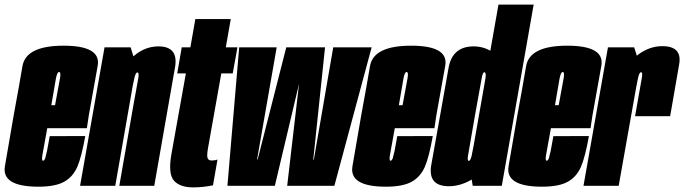

<svg xmlns="http://www.w3.org/2000/svg" viewBox="-49 -805 2965 832"><path d="M117.5 4 137.5 -108.5Q130 -108.5 135.5 -137.5Q140 -165 165.5 -303Q189 -437.5 193.5 -466Q199 -493 206.5 -493Q216 -493 211 -466Q206 -440.5 189.5 -349H160.5L143 -249.5H327.5Q332 -275.5 335.5 -303Q359.5 -434.5 374.5 -521Q389 -607 226.5 -607Q64.5 -607 48.5 -519.5Q34 -433.5 10 -303.5Q-11.5 -177 -27.5 -86Q-44 4 117.5 4ZM137.5 -108.5 117.5 4Q191.5 4 230 -18Q267 -39 286 -82Q304 -123.5 320.5 -215.5L166.5 -215Q159.5 -179 155 -152Q149 -126 146.5 -117.5Q142 -108.5 137.5 -108.5Z M298 0H450.5L541.5 -521L517 -600H404ZM468 0H619.5L675.5 -320Q692.5 -419.5 709.2 -511.8Q726 -604 637.5 -604Q570.5 -604 516.8 -549.2Q463 -494.5 445.5 -398.5L519 -394Q528 -444.5 533.5 -467.8Q539 -491 546.5 -491Q554.5 -491 550.2 -465.8Q546 -440.5 526 -331.5Z M788 7Q831 7 874 -2L893.5 -114Q884 -109.5 867.5 -109.5Q855.5 -109.5 851 -118.8Q846.5 -128 852 -161L910 -487H959.5L980 -600H929.5L951 -722.5H797.5L776 -600H738.5L719 -487H756.5L693.5 -135.5Q679 -51 705 -22Q731 7 788 7Z M936.5 0H1142L1247 -442.5L1195.5 0H1400L1561.5 -600H1395L1311 -113.5H1308.5L1359.5 -600H1191.5L1067.5 -114H1065L1150 -600H987.5Z M1623.5 4 1643.5 -108.5Q1636 -108.5 1641.5 -137.5Q1646 -165 1671.5 -303Q1695 -437.5 1699.5 -466Q1705 -493 1712.5 -493Q1722 -493 1717 -466Q1712 -440.5 1695.5 -349H1666.5L1649 -249.5H1833.5Q1838 -275.5 1841.5 -303Q1865.5 -434.5 1880.5 -521Q1895 -607 1732.5 -607Q1570.5 -607 1554.5 -519.5Q1540 -433.5 1516 -303.5Q1494.5 -177 1478.5 -86Q1462 4 1623.5 4ZM1643.5 -108.5 1623.5 4Q1697.5 4 1736 -18Q1773 -39 1792 -82Q1810 -123.5 1826.5 -215.5L1672.5 -215Q1665.5 -179 1661 -152Q1655 -126 1652.5 -117.5Q1648 -108.5 1643.5 -108.5Z M1999.5 0H2125.5L2263.5 -785H2111L1986.5 -78ZM1896.5 2Q1951 2 2005.8 -33.5Q2060.5 -69 2077 -159.5L2011.5 -216Q2000.5 -156 1995.2 -132Q1990 -108 1982.5 -108Q1974.5 -108 1979.8 -134.8Q1985 -161.5 2008.5 -301Q2034 -438.5 2038.2 -465.2Q2042.5 -492 2050 -492Q2058 -492 2055 -468.8Q2052 -445.5 2042 -387.5L2126 -441Q2142.5 -531.5 2100.2 -567.8Q2058 -604 2003.5 -604Q1911.5 -604 1894.8 -511.2Q1878 -418.5 1857.5 -301Q1836.5 -184.5 1820 -91.2Q1803.5 2 1896.5 2Z M2300 4 2320 -108.5Q2312.5 -108.5 2318 -137.5Q2322.5 -165 2348 -303Q2371.5 -437.5 2376 -466Q2381.5 -493 2389 -493Q2398.5 -493 2393.5 -466Q2388.5 -440.5 2372 -349H2343L2325.5 -249.5H2510Q2514.5 -275.5 2518 -303Q2542 -434.5 2557 -521Q2571.5 -607 2409 -607Q2247 -607 2231 -519.5Q2216.5 -433.5 2192.5 -303.5Q2171 -177 2155 -86Q2138.5 4 2300 4ZM2320 -108.5 2300 4Q2374 4 2412.5 -18Q2449.5 -39 2468.5 -82Q2486.5 -123.5 2503 -215.5L2349 -215Q2342 -179 2337.5 -152Q2331.5 -126 2329 -117.5Q2324.5 -108.5 2320 -108.5Z M2703 -301.5H2855Q2880 -447.5 2894 -526.2Q2908 -605 2821 -605Q2766 -605 2716.5 -568.5Q2667 -532 2649 -428L2707 -423Q2711 -445.5 2716.2 -468.8Q2721.5 -492 2729 -492Q2737 -492 2732 -466Q2727 -440 2703 -301.5ZM2479.5 0H2632L2724.5 -520.5L2699 -600H2585.5Z"/></svg>

Font: Anybody UltraCondensed ExtraBold
Style: Italic
Weight: 800
Width: 1
Italic angle: -10°
Version: Version 1.113;gftools[0.9.25]